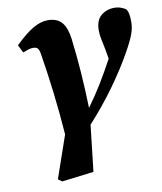

<svg xmlns="http://www.w3.org/2000/svg" viewBox="-80 -566 695 825"><g transform="rotate(-10 268.0 -154.0)"><path d="M125 194 108 182 172 -3Q165 -98 154.5 -186Q144 -274 130 -360Q127 -380 120.5 -386.5Q114 -393 101 -393Q91 -393 80 -389.5Q69 -386 56 -381L39 -415Q84 -459 118 -479Q152 -499 183 -499Q224 -499 244.5 -475Q265 -451 271 -402Q280 -329 285.5 -252.5Q291 -176 293 -97Q328 -145 356.5 -192Q385 -239 413 -291L405 -336Q401 -356 396.5 -377.5Q392 -399 392 -418Q392 -461 416 -481.5Q440 -502 476 -502Q490 -502 502 -497.5Q514 -493 524 -487Q531 -477 533.5 -464Q536 -451 536 -428Q536 -403 525.5 -375Q515 -347 490 -303Q455 -240 403 -167.5Q351 -95 287 -25L264 177Z"/></g></svg>

Font: Source Serif Pro
Style: Bold Italic
Weight: 700
Italic angle: -12°
Designer: Frank Grießhammer
Foundry: Adobe Systems Incorporated
Version: Version 3.001;hotconv 1.0.111;makeotfexe 2.5.65597